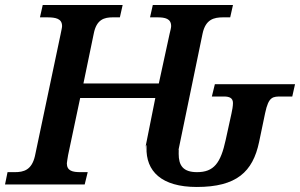

<svg xmlns="http://www.w3.org/2000/svg" viewBox="-30 -734 1194 764"><path d="M1001 -169 1025 -284C1039 -351 1056 -350 1091 -350H1133L1144 -399H825L813 -350H861C883 -350 897 -344 897 -324C897 -312 894 -295 891 -282L868 -177C848 -85 821 -49 754 -49C698 -49 681 -76 681 -122C681 -133 682 -145 680 -136L776 -600C788 -657 821 -665 858 -665H886L897 -714H578L567 -665H596C627 -665 651 -660 651 -630C651 -624 648 -612 645 -600L602 -402H302L343 -600C354 -657 385 -665 419 -665H447L458 -714H140L129 -665H157C192 -665 217 -660 217 -630C217 -624 214 -613 211 -597L109 -113C96 -57 64 -49 29 -49H0L-10 0H307L319 -49H290C259 -49 236 -54 236 -84C236 -90 239 -102 241 -117L289 -344H588L547 -139C552 -162 553 -160 553 -148C550 -53 612 10 753 10C911 10 976 -50 1001 -169Z"/></svg>

Font: Noto Serif Semi
Style: Italic
Weight: 600
Italic angle: -12°
Designer: Monotype Design Team
Foundry: Monotype Imaging Inc.
Version: Version 1.901